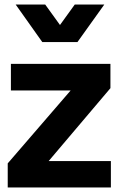

<svg xmlns="http://www.w3.org/2000/svg" viewBox="-20 -825 521 845"><path d="M14 0H468V-116H194L466 -437V-544H28V-427H291L14 -106ZM49 -805 166 -640H321L439 -805H309L244 -715L179 -805Z"/></svg>

Font: Mluvka
Style: Bold
Weight: 700
Designer: Modified by Jiří Krblich, Original typeface by Gumpita Rahayu
Foundry: Gumpita Rahayu & Jiří Krblich
Version: Version 2.000;Glyphs 3.1.1 (3134)